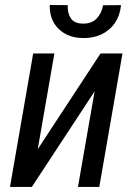

<svg xmlns="http://www.w3.org/2000/svg" viewBox="-20 -740 534 760"><path d="M129.4 -149.4 377.9 -528.3H464.8L373 0H288.6L354.5 -378.4L106 0H19.5L111.3 -528.3H195.3ZM388.2 -719.2 459 -719.7Q455.1 -678.7 434.8 -649.2Q414.6 -619.6 381.6 -604Q348.6 -588.4 307.6 -589.4Q248.5 -590.3 212.2 -625.5Q175.8 -660.6 176.8 -720.2L248 -719.7Q246.6 -688.5 260.3 -667.7Q273.9 -647 308.1 -646.5Q342.8 -646 362.5 -666.7Q382.3 -687.5 388.2 -719.2Z"/></svg>

Font: Roboto Condensed
Style: Italic
Weight: 400
Italic angle: -12°
Designer: Christian Robertson
Foundry: Google
Version: Version 3.0